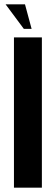

<svg xmlns="http://www.w3.org/2000/svg" viewBox="-20 -873 260 893"><path d="M127 -738.8H90.8L5.9 -853H96.2ZM44.9 -699.2H174.8V0H44.9Z"/></svg>

Font: Moniqa Black Paragraph
Style: Regular
Weight: 900
Designer: Rajesh Rajput
Foundry: Rajesh Rajput
Version: Version 1.000